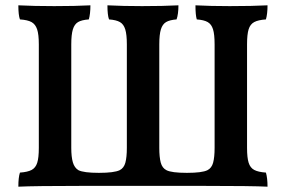

<svg xmlns="http://www.w3.org/2000/svg" viewBox="-20 -699 1075 722"><path d="M55 -50Q84 -52 99 -60Q114 -68 120 -87Q126 -106 126 -143V-532Q126 -570 119.5 -589Q113 -608 98.5 -616Q84 -624 55 -626Q49 -642 49 -679Q108 -676 184 -676Q264 -676 320 -679Q320 -647 314 -626Q287 -624 273.5 -616Q260 -608 254 -588.5Q248 -569 248 -532V-143Q248 -109 254 -88.5Q260 -68 275 -59Q295 -49 352 -49Q409 -49 430 -59Q446 -67 451.5 -87.5Q457 -108 457 -143V-532Q457 -569 451 -588.5Q445 -608 431 -616Q417 -624 390 -626Q384 -642 384 -679Q443 -676 514 -676Q594 -676 651 -679Q651 -646 644 -626Q618 -624 604.5 -616Q591 -608 585 -588.5Q579 -569 579 -532V-143Q579 -108 584.5 -87.5Q590 -67 606 -59Q625 -49 683 -49Q740 -49 760 -59Q776 -67 781.5 -87.5Q787 -108 787 -143V-532Q787 -570 781 -589Q775 -608 761 -616Q747 -624 720 -626Q715 -642 715 -679Q772 -676 844 -676Q929 -676 986 -679Q986 -647 980 -626Q951 -624 936 -616Q921 -608 915 -589Q909 -570 909 -532V-143Q909 -106 915 -87Q921 -68 936 -60Q951 -52 980 -50Q986 -29 986 3Q929 0 742 0H290Q111 0 49 3Q49 -32 55 -50Z"/></svg>

Font: Vollkorn SC SemiBold
Style: Regular
Weight: 600
Designer: Friedrich Althausen
Foundry: Friedrich Althausen
Version: Version 4.015